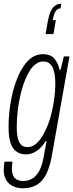

<svg xmlns="http://www.w3.org/2000/svg" viewBox="-27 -829 393 1031"><path d="M96 182Q67 182 43.5 171Q20 160 6.5 138Q-7 116 -7 83Q-7 75 -6 65Q-5 55 -3 39H40Q39 49 38 58Q37 67 37 75Q37 100 44.5 115Q52 130 66 136.5Q80 143 97 143Q125 143 147 129.5Q169 116 184 88Q199 60 207 16Q211 -6 215 -27.5Q219 -49 223 -71H218Q205 -49 188 -33Q171 -17 152 -8.5Q133 0 113 0Q83 0 61.5 -15Q40 -30 29.5 -62Q19 -94 19 -145Q19 -211 29.5 -275Q40 -339 59 -391Q82 -457 118.5 -497.5Q155 -538 203 -538Q246 -538 266 -513Q286 -488 293 -454H298L316 -526H346L252 4Q242 62 223.5 101.5Q205 141 174 161.5Q143 182 96 182ZM121 -39Q138 -39 153.5 -48Q169 -57 182.5 -72.5Q196 -88 208 -110.5Q220 -133 230 -158Q243 -191 251.5 -228.5Q260 -266 265 -304Q270 -342 270 -378Q270 -417 263.5 -444Q257 -471 242.5 -485Q228 -499 205 -499Q185 -499 167 -486.5Q149 -474 134.5 -452Q120 -430 108 -400Q94 -366 83.5 -322.5Q73 -279 68 -234Q63 -189 63 -146Q63 -109 69 -85.5Q75 -62 87.5 -50.5Q100 -39 121 -39ZM302 -809 298 -784Q282 -784 272 -769Q262 -754 256 -721H273L260 -646H218L229 -710Q235 -745 244.5 -766.5Q254 -788 268.5 -798.5Q283 -809 302 -809Z"/></svg>

Font: Archivo ExtraCondensed Thin
Style: Italic
Weight: 250
Width: 2
Italic angle: -10°
Designer: Hector Gatti
Foundry: Omnibus-Type
Version: Version 2.001